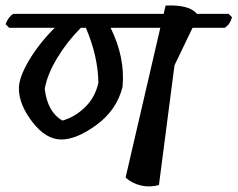

<svg xmlns="http://www.w3.org/2000/svg" viewBox="-20 -671 855 691"><path d="M48 -353Q48 -392 84 -453Q120 -514 177 -571H13L0 -584Q10 -610 27 -621H569L576 -651Q661 -655 689 -621H803L815 -609Q808 -583 789 -571H673L608 -436L552 -5Q519 4 487 -3.5Q455 -11 432 -32L557 -571H378Q431 -464 421 -358Q400 -275 328 -222Q256 -169 200.5 -169Q145 -169 96.5 -232Q48 -295 48 -353ZM289 -571H271Q222 -522 186 -462.5Q150 -403 141 -351Q151 -267 205 -237Q252 -251 287.5 -286.5Q323 -322 334 -373Q333 -468 289 -571Z"/></svg>

Font: Tillana Medium
Style: Regular
Weight: 500
Designer: Lipi Raval (Devanagari, Latin), Jonny Pinhorn (Latin)
Foundry: Indian Type Foundry
Version: Version 2.003;PS 1.0;hotconv 1.0.79;makeotf.lib2.5.61930; tt